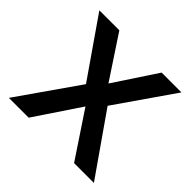

<svg xmlns="http://www.w3.org/2000/svg" viewBox="-139 -731 822 822"><g transform="rotate(45 271.5 -320.5)"><path d="M206 -326 14 -51H134L272 -257L409 -51H529L337 -326L520 -590H400L272 -396L144 -590H23Z"/></g></svg>

Font: Noto Sans Tamil UI Medium
Style: Regular
Weight: 500
Designer: Jelle Bosma - Monotype Design Team
Foundry: Monotype Imaging Inc.
Version: Version 2.004